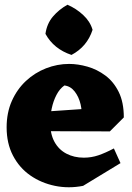

<svg xmlns="http://www.w3.org/2000/svg" viewBox="-20 -774 556 811"><path d="M331 11Q270 23 212 11Q154 -1 108 -33Q62 -65 35 -116.5Q8 -168 8 -236Q8 -298 30 -347.5Q52 -397 89.5 -432Q127 -467 174.5 -485.5Q222 -504 272 -504Q309 -504 349.5 -492.5Q390 -481 425 -455Q460 -429 481.5 -385.5Q503 -342 503 -278L323 -271Q328 -301 320.5 -333Q313 -365 295.5 -387.5Q278 -410 252 -413Q232 -399 218.5 -373Q205 -347 198.5 -316Q192 -285 192 -257Q192 -208 210 -175Q228 -142 260.5 -125Q293 -108 334 -108Q366 -108 395.5 -118Q425 -128 461 -147L489 -85ZM444 -219 134 -220 118 -299 395 -318 503 -278ZM282 -542Q207 -567 172 -631Q178 -674 203.5 -704Q229 -734 265 -754Q302 -738 331.5 -710.5Q361 -683 371 -648Q348 -577 282 -542Z"/></svg>

Font: Eczar ExtraBold
Style: Regular
Weight: 800
Designer: Vaibhav Singh
Foundry: Rosetta Type Foundry
Version: Version 2.000